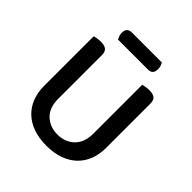

<svg xmlns="http://www.w3.org/2000/svg" viewBox="-211 -917 1075 1075"><g transform="rotate(45 326.5 -379.5)"><path d="M572 -213Q572 -162 555.5 -120Q539 -78 507.5 -48Q476 -18 430.5 -2Q385 14 326 14Q268 14 222.5 -2Q177 -18 145.5 -48Q114 -78 97.5 -120Q81 -162 81 -213V-607Q88 -609 102 -611.5Q116 -614 131 -614Q160 -614 174 -603Q188 -592 188 -564V-219Q188 -148 227.5 -111Q267 -74 326 -74Q356 -74 381 -83.5Q406 -93 425 -111Q444 -129 454.5 -156Q465 -183 465 -219V-607Q472 -609 486 -611.5Q500 -614 515 -614Q544 -614 558 -603Q572 -592 572 -564ZM190 -690Q186 -698 182 -708.5Q178 -719 178 -731Q178 -754 188.5 -763.5Q199 -773 216 -773H454Q466 -756 466 -732Q466 -709 456 -699.5Q446 -690 428 -690Z"/></g></svg>

Font: Baloo Chettan 2 Medium
Style: Regular
Weight: 500
Designer: Maithili Shingre, Unnati Kotecha and Ek Type
Foundry: Ek Type
Version: Version 1.640;hotconv 1.0.111;makeotfexe 2.5.65597; ttfautoh